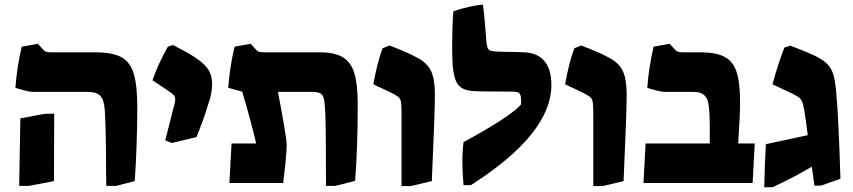

<svg xmlns="http://www.w3.org/2000/svg" viewBox="-20 -773 3603 811"><path d="M428 -49Q428 -214 423 -301Q421 -335 413.5 -353Q406 -371 390 -378Q374 -385 343 -385H116Q100 -385 45 -402Q52 -494 72 -576L140 -588L158 -568Q167 -557 174.5 -554.5Q182 -552 202 -552H382Q455 -552 492.5 -531.5Q530 -511 545 -461.5Q560 -412 560 -317Q560 -250 557 -161Q554 -72 549 -8L471 12H429Q429 -25 428 -49ZM66 -273 168 -292 209 -293 208 -8 103 12H61Z M678 -180 713 -318Q720 -340 720 -355Q720 -364 713.5 -371.5Q707 -379 687 -392L624 -434Q648 -503 689 -576L711 -583Q723 -577 729 -573Q763 -556 786 -542Q836 -512 856 -484.5Q876 -457 876 -418Q876 -379 860 -334Q840 -268 810 -194L706 -169Z M1354 -297Q1352 -338 1348 -355.5Q1344 -373 1332.5 -379Q1321 -385 1294 -385H1154Q1191 -193 1191 -159Q1191 -143 1186 -85L1176 0H949L958 -167H1062Q1043 -251 1003 -386Q994 -388 944 -402Q951 -494 971 -576L1039 -588L1057 -568Q1066 -557 1073.5 -554.5Q1081 -552 1101 -552H1331Q1393 -552 1427.5 -531.5Q1462 -511 1476.5 -464.5Q1491 -418 1491 -335Q1491 -147 1480 -9L1397 12H1357Q1357 -220 1354 -297Z M1676 -287Q1676 -327 1674 -340.5Q1672 -354 1665 -361Q1658 -368 1635 -380L1557 -417Q1574 -512 1596 -569L1625 -581Q1708 -549 1743 -529Q1785 -507 1801 -472.5Q1817 -438 1817 -374Q1817 -298 1804 -8L1715 13H1676Z M1933 -85Q1933 -136 1938 -173Q2035 -225 2098 -266.5Q2161 -308 2181 -332Q2182 -356 2179.5 -367Q2177 -378 2169.5 -382Q2162 -386 2145 -386Q1996 -386 1971 -389Q1931 -393 1913.5 -417.5Q1896 -442 1892 -499Q1890 -535 1890 -570Q1890 -665 1895 -725Q1924 -736 1963 -744.5Q2002 -753 2020 -753Q2024 -729 2031 -643L2034 -602Q2036 -580 2039.5 -571Q2043 -562 2051.5 -559Q2060 -556 2081 -555L2120 -554Q2148 -554 2196 -552Q2252 -549 2280.5 -514Q2309 -479 2309 -414Q2309 -208 1969 9H1938Q1933 -44 1933 -85Z M2486 -287Q2486 -327 2484 -340.5Q2482 -354 2475 -361Q2468 -368 2445 -380L2367 -417Q2384 -512 2406 -569L2435 -581Q2518 -549 2553 -529Q2595 -507 2611 -472.5Q2627 -438 2627 -374Q2627 -298 2614 -8L2525 13H2486Z M2707 -167H2978V-237Q2978 -264 2977 -288Q2975 -324 2970.5 -343Q2966 -362 2951.5 -373.5Q2937 -385 2906 -385H2785Q2769 -385 2714 -402Q2721 -494 2741 -576L2809 -588L2827 -568Q2836 -557 2843.5 -554.5Q2851 -552 2871 -552H2939Q3005 -552 3040.5 -533Q3076 -514 3091 -470Q3106 -426 3106 -344Q3106 -281 3098 -167H3168L3159 0H2698Z M3215 -164 3392 -202 3382 -277Q3376 -318 3371.5 -334Q3367 -350 3358.5 -358Q3350 -366 3328 -377L3243 -417Q3265 -499 3293 -572L3319 -580Q3398 -550 3429 -534Q3460 -518 3476.5 -500.5Q3493 -483 3501 -454.5Q3509 -426 3513 -374Q3522 -275 3530 -18L3448 11H3420Q3412 -46 3409 -69Q3343 -29 3243 18H3208Q3210 -74 3215 -164Z"/></svg>

Font: Suez One
Style: Regular
Weight: 400
Version: Version 1.000